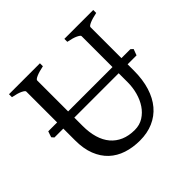

<svg xmlns="http://www.w3.org/2000/svg" viewBox="-155 -782 964 964"><g transform="rotate(-45 327.0 -300.0)"><path d="M344.2 -41.5Q378.9 -41.5 405.8 -58.3Q432.6 -75.2 450.9 -102.5Q469.2 -129.9 478.8 -164.8Q488.3 -199.7 488.3 -235.8V-300.3H173.3V-241.2Q173.3 -194.3 184.3 -157.2Q195.3 -120.1 217 -94.5Q238.8 -68.8 270.5 -55.2Q302.2 -41.5 344.2 -41.5ZM622.6 -594.2Q589.4 -587.4 570.6 -579.1Q551.8 -570.8 551.8 -564V-344.2H615.2L627.4 -333L615.2 -300.3H551.8V-255.9Q551.8 -191.9 536.1 -141.6Q520.5 -91.3 491.2 -56.6Q461.9 -22 419.9 -3.7Q377.9 14.6 325.2 14.6Q274.9 14.6 232.7 0.7Q190.4 -13.2 159.9 -41.7Q129.4 -70.3 112.3 -113.8Q95.2 -157.2 95.2 -216.8V-300.3H32.2L21.5 -312.5Q23.9 -319.8 26.6 -328.1Q29.3 -336.4 32.2 -344.2H95.2V-564Q95.2 -569.8 77.4 -578.6Q59.6 -587.4 24.4 -594.2V-615.2H244.1V-594.2Q210.9 -587.4 192.1 -579.1Q173.3 -570.8 173.3 -564V-344.2H488.3V-564Q488.3 -569.8 470.5 -578.6Q452.6 -587.4 417.5 -594.2V-615.2H622.6Z"/></g></svg>

Font: Gentium Kaktovik
Style: Regular
Weight: 400
Designer: J. Victor Gaultney and Annie Olsen
Foundry: SIL International
Version: Version 1.102; 2013; Maintenance release